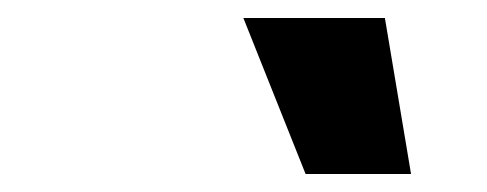

<svg xmlns="http://www.w3.org/2000/svg" viewBox="-20 -758 540 213"><path d="M407 -738 436 -565H319L250 -738Z"/></svg>

Font: Elaine Sans
Style: Bold Italic
Weight: 700
Italic angle: -13°
Designer: Wei Huang
Foundry: Wei Huang
Version: Version 2.001;December 24, 2019;FontCreator 12.0.0.2547 64-b